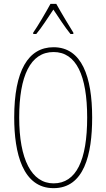

<svg xmlns="http://www.w3.org/2000/svg" viewBox="-20 -970 554 1000"><path d="M273 -950H243C219 -906 175 -831 153 -800V-793H169C197 -826 233 -883 258 -920C285 -880 319 -827 347 -793H362V-800C350 -819 299 -903 273 -950ZM460 -358C460 -570 406 -724 259 -724C127 -724 54 -602 54 -358C54 -173 98 10 259 10C418 10 460 -165 460 -358ZM80 -358C80 -574 138 -699 259 -699C377 -699 434 -577 434 -358C434 -135 377 -15 259 -15C144 -15 80 -141 80 -358Z"/></svg>

Font: Noto Sans Bengali ExtraCondensed Thin
Style: Regular
Weight: 100
Width: 2
Designer: Joana Ranito - Universal Thirst; Jelle Bosma - Monotype Design Team
Foundry: Universal Thirst ehf.
Version: Version 3.000